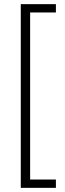

<svg xmlns="http://www.w3.org/2000/svg" viewBox="-20 -784 315 924"><path d="M125 -724V80H249V120H80V-764H249V-724Z"/></svg>

Font: Khand Light
Style: Regular
Weight: 300
Designer: Devanagari: Sanchit Sawaria, Jyotish Sonowal; Latin: Satya Rajpurohit
Foundry: Indian Type Foundry
Version: Version 1.101;PS 1.0;hotconv 1.0.78;makeotf.lib2.5.61930; tt